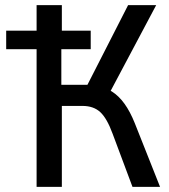

<svg xmlns="http://www.w3.org/2000/svg" viewBox="-20 -725 657 745"><path d="M122 0V-534H4V-606H122V-705H220V-606H332V-534H218V-396H334L305 -368L477 -705H586L398 -351L352 -392Q387 -387 414 -370Q441 -353 463 -322.5Q485 -292 503 -247L601 0H494L417 -206Q395 -266 369 -290Q343 -314 300 -314H220V0Z"/></svg>

Font: Nunito Sans 10pt Condensed SemiBold
Style: Regular
Weight: 600
Width: 3
Designer: Vernon Adams
Foundry: Vernon Adams
Version: Version 3.101;gftools[0.9.27]